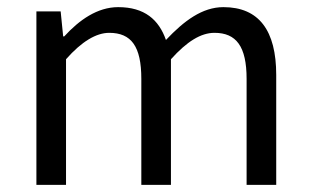

<svg xmlns="http://www.w3.org/2000/svg" viewBox="-20 -518 869 538"><path d="M82 -486V0H165V-352C209 -402 250 -426 286 -426C348 -426 376 -388 376 -297V0H459V-352C504 -402 543 -426 581 -426C642 -426 671 -388 671 -297V0H754V-308C754 -432 706 -498 606 -498C547 -498 496 -460 445 -406C425 -463 385 -498 311 -498C253 -498 202 -462 160 -416H157L150 -486Z"/></svg>

Font: Cambridge Sans
Style: Regular
Weight: 400
Version: Version 2.020;PS 002.020;hotconv 1.0.88;makeotf.lib2.5.64775